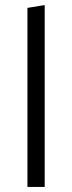

<svg xmlns="http://www.w3.org/2000/svg" viewBox="-20 -736 284 756"><path d="M88 -705 156 -716V0H88Z"/></svg>

Font: Ysabeau Infant
Style: Regular
Weight: 400
Designer: Christian Thalmann (Catharsis Fonts)
Version: Version 0.003